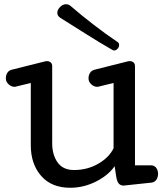

<svg xmlns="http://www.w3.org/2000/svg" viewBox="-20 -866 768 898"><path d="M7.3 0ZM537.1 -655.3Q537.1 -646 529.8 -637.9Q522.5 -629.9 513.2 -629.9Q510.7 -629.9 508.5 -630.9Q506.3 -631.8 504.4 -633.3Q445.3 -667 381.8 -707.3Q318.4 -747.6 261.2 -783.2Q254.9 -787.6 251.5 -793.2Q248 -798.8 248 -805.2Q248 -820.3 261 -833.3Q273.9 -846.2 289.1 -846.2Q294.9 -846.2 300 -844.2Q305.2 -842.3 309.1 -838.9Q358.4 -796.4 416.5 -751.5Q474.6 -706.5 529.3 -669.9Q533.2 -667.5 535.2 -663.8Q537.1 -660.2 537.1 -655.3ZM326.2 -70.8Q388.7 -70.8 439.7 -100.3Q490.7 -129.9 511.2 -172.9V-478L441.4 -460.9Q440.4 -460.4 438.5 -460.2Q436.5 -460 434.1 -460Q419.4 -460 406.7 -471.9Q394 -483.9 394 -499Q394 -514.6 401.4 -525.6Q408.7 -536.6 422.4 -540L578.1 -579.1Q579.6 -579.6 581.8 -579.8Q584 -580.1 586.4 -580.1Q597.7 -580.1 604.5 -574Q611.3 -567.9 611.3 -556.2V-92.8H685.1Q701.7 -92.8 710.4 -81.3Q719.2 -69.8 719.2 -53.2Q719.2 -37.6 712.2 -26.6Q705.1 -15.6 691.4 -12.2L558.1 2Q543.9 2 535.4 -7.6Q526.9 -17.1 523.4 -41L516.1 -88.9Q487.8 -46.9 429.7 -17.3Q371.6 12.2 308.1 12.2Q221.2 12.2 172.6 -43.2Q124 -98.6 124 -187V-478L54.2 -460.9Q53.2 -460.4 51.5 -460.2Q49.8 -460 47.4 -460Q32.7 -460 20 -471.9Q7.3 -483.9 7.3 -499Q7.3 -514.6 14.4 -525.6Q21.5 -536.6 35.2 -540L191.4 -579.1Q192.9 -579.6 194.8 -579.8Q196.8 -580.1 199.2 -580.1Q210.4 -580.1 217.3 -574Q224.1 -567.9 224.1 -556.2V-195.8Q224.1 -142.1 249.3 -106.4Q274.4 -70.8 326.2 -70.8Z"/></svg>

Font: Cutive
Style: Regular
Weight: 400
Designer: Vernon Adams
Version: Version 1.002